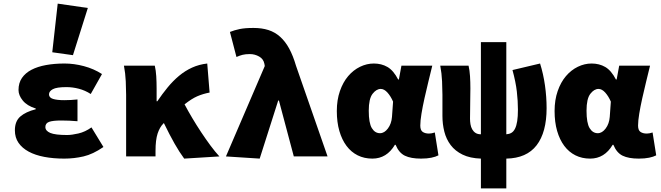

<svg xmlns="http://www.w3.org/2000/svg" viewBox="-20 -862 3640 1058"><path d="M334 12Q274 12 224 2.5Q174 -7 138 -26.5Q102 -46 82 -75Q62 -104 62 -144Q62 -194 92 -220Q122 -246 177 -260V-264Q129 -279 105.5 -308Q82 -337 82 -366Q82 -405 101 -432.5Q120 -460 153.5 -477.5Q187 -495 233.5 -503.5Q280 -512 336 -512Q388 -512 442.5 -497.5Q497 -483 542 -454L480 -344Q449 -364 414.5 -373Q380 -382 346 -382Q292 -382 271 -370.5Q250 -359 250 -342Q250 -324 272 -317Q294 -310 334 -310Q351 -310 370.5 -311Q390 -312 407 -314V-194Q385 -196 362 -197Q339 -198 318 -198Q271 -198 250.5 -190.5Q230 -183 230 -162Q230 -141 257 -129.5Q284 -118 350 -118Q375 -118 412 -126.5Q449 -135 484 -160L550 -52Q492 -12 440 0Q388 12 334 12ZM382 -558 268 -574 298 -842 464 -818Z M995 12Q969 -23 942 -70.5Q915 -118 883 -184L880 -181Q860 -161 848.5 -126Q837 -91 837 -31V0H675V-340Q675 -370 673 -414Q671 -458 663 -500H833Q839 -474 841 -442Q843 -410 843 -374V-304H847Q874 -344 903.5 -380Q933 -416 966.5 -444Q1000 -472 1038.5 -489.5Q1077 -507 1122 -512L1135 -352Q1098 -345 1067 -331.5Q1036 -318 997 -287Q1016 -251 1039.5 -211.5Q1063 -172 1088.5 -133.5Q1114 -95 1139.5 -60.5Q1165 -26 1189 0Z M1411 12 1225 0 1439 -498 1437 -510Q1432 -537 1408 -550.5Q1384 -564 1357 -564Q1333 -564 1317 -560Q1301 -556 1283 -548L1247 -686Q1260 -691 1273 -695Q1286 -699 1301 -702Q1316 -705 1334 -706.5Q1352 -708 1377 -708Q1423 -708 1459 -696.5Q1495 -685 1523.5 -659.5Q1552 -634 1573.5 -594.5Q1595 -555 1611 -500L1785 0H1599L1517 -308H1513Z M2032 12Q1987 12 1951 -6Q1915 -24 1889.5 -58Q1864 -92 1850 -140.5Q1836 -189 1836 -250Q1836 -311 1853 -360Q1870 -409 1898.5 -442.5Q1927 -476 1964 -494Q2001 -512 2040 -512Q2082 -512 2115 -493Q2148 -474 2174 -424H2178L2192 -500H2362Q2352 -459 2340.5 -412Q2329 -365 2319 -320Q2309 -275 2302.5 -235.5Q2296 -196 2296 -170Q2296 -144 2309.5 -135Q2323 -126 2344 -126Q2358 -126 2376 -132L2396 -6Q2381 2 2357 7Q2333 12 2300 12Q2244 12 2211 -4Q2178 -20 2160 -64H2156Q2111 12 2032 12ZM2074 -128Q2098 -128 2117.5 -154Q2137 -180 2140 -218L2146 -302Q2133 -332 2115 -352Q2097 -372 2078 -372Q2054 -372 2033 -345Q2012 -318 2012 -252Q2012 -184 2029 -156Q2046 -128 2074 -128Z M2630 176V12Q2570 10 2529 -10Q2488 -30 2463.5 -62.5Q2439 -95 2428.5 -136.5Q2418 -178 2418 -223V-340Q2418 -370 2416 -414Q2414 -458 2406 -500H2562Q2568 -474 2570 -442Q2572 -410 2572 -374Q2572 -359 2571.5 -337.5Q2571 -316 2571 -292.5Q2571 -269 2570.5 -247Q2570 -225 2570 -208Q2570 -193 2572.5 -177.5Q2575 -162 2582 -149.5Q2589 -137 2600.5 -129.5Q2612 -122 2630 -122V-630H2770V-122Q2786 -123 2798 -130Q2810 -137 2818 -153Q2826 -169 2830 -194.5Q2834 -220 2834 -258Q2834 -305 2828 -357.5Q2822 -410 2804 -476L2956 -512Q2974 -455 2983 -391.5Q2992 -328 2992 -266Q2992 -133 2937 -61.5Q2882 10 2770 12V176Z M3232 12Q3187 12 3151 -6Q3115 -24 3089.5 -58Q3064 -92 3050 -140.5Q3036 -189 3036 -250Q3036 -311 3053 -360Q3070 -409 3098.5 -442.5Q3127 -476 3164 -494Q3201 -512 3240 -512Q3282 -512 3315 -493Q3348 -474 3374 -424H3378L3392 -500H3562Q3552 -459 3540.5 -412Q3529 -365 3519 -320Q3509 -275 3502.5 -235.5Q3496 -196 3496 -170Q3496 -144 3509.5 -135Q3523 -126 3544 -126Q3558 -126 3576 -132L3596 -6Q3581 2 3557 7Q3533 12 3500 12Q3444 12 3411 -4Q3378 -20 3360 -64H3356Q3311 12 3232 12ZM3274 -128Q3298 -128 3317.5 -154Q3337 -180 3340 -218L3346 -302Q3333 -332 3315 -352Q3297 -372 3278 -372Q3254 -372 3233 -345Q3212 -318 3212 -252Q3212 -184 3229 -156Q3246 -128 3274 -128Z"/></svg>

Font: Source Code Pro Black
Style: Regular
Weight: 900
Monospace: yes
Designer: Paul D. Hunt, Teo Tuominen
Foundry: Adobe Systems Incorporated
Version: Version 2.030;PS 1.000;hotconv 16.6.51;makeotf.lib2.5.65220